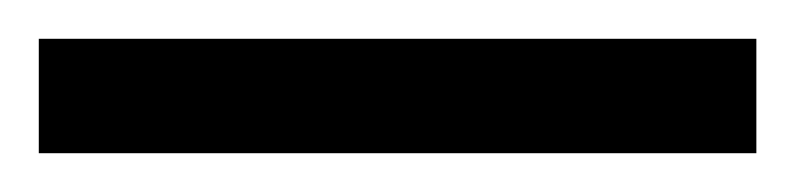

<svg xmlns="http://www.w3.org/2000/svg" viewBox="-24 -839 410 99"><path d="M-4 -760H366V-819H-4Z"/></svg>

Font: Noto Serif Lao ExtCond
Style: Regular
Weight: 400
Width: 2
Designer: Monotype Design Team
Foundry: Monotype Imaging Inc.
Version: Version 2.004